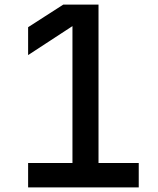

<svg xmlns="http://www.w3.org/2000/svg" viewBox="-20 -820 690 840"><path d="M411 -800V-107H587V0H103V-107H297V-747L331 -728L103 -579V-701L257 -800Z"/></svg>

Font: Martian Mono SemiCondensed
Style: Regular
Weight: 400
Width: 4
Designer: Roman Shamin
Foundry: Evil Martians
Version: Version 1.000